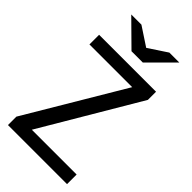

<svg xmlns="http://www.w3.org/2000/svg" viewBox="-278 -991 1064 1064"><g transform="rotate(45 254.0 -458.5)"><path d="M72.3 -916.5H151.9L261.7 -844.2L371.1 -916.5H449.2L305.7 -773.4H217.3ZM134.3 -75.2H485.4V0H22.5V-65.9L360.8 -635.3H25.9V-710.9H472.2V-647Z"/></g></svg>

Font: Ufes Sans
Style: Regular
Weight: 400
Designer: Ricardo Esteves, Filipe Motta, Cassio Ferreira, Ana Quintelato & Breno Mello
Foundry: ProDesignUfes - Ricardo Esteves, Filipe Motta, Cassio Ferreira, Ana Quintelato & Breno Mello (This is a derivative work,
Version: Version 2.0